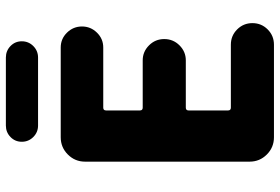

<svg xmlns="http://www.w3.org/2000/svg" viewBox="-173 -803 976 670"><g transform="rotate(-90 315.0 -468.0)"><path d="M170.9 0Q135.7 0 110.8 -24.9Q85.9 -49.8 85.9 -85V-659.2Q85.9 -694.3 110.8 -719.2Q135.7 -744.1 170.9 -744.1H484.4Q514.6 -744.1 536.1 -722.2Q557.6 -700.2 557.6 -669.9Q557.6 -639.6 536.1 -617.7Q514.6 -595.7 484.4 -595.7H274.4Q264.6 -595.7 264.6 -585.9V-467.8Q264.6 -458 274.4 -458H439.5Q469.7 -458 491.7 -436Q513.7 -414.1 513.7 -382.8Q513.7 -351.6 491.7 -329.6Q469.7 -307.6 439.5 -307.6H274.4Q264.6 -307.6 264.6 -297.9V-160.2Q264.6 -150.4 274.4 -150.4H494.1Q525.4 -150.4 547.4 -128.4Q569.3 -106.4 569.3 -75.2Q569.3 -43.9 547.4 -22Q525.4 0 494.1 0ZM211.9 -823.2Q188.5 -823.2 171.9 -839.8Q155.3 -856.4 155.3 -879.9Q155.3 -903.3 171.9 -919.4Q188.5 -935.5 211.9 -935.5H449.2Q472.7 -935.5 489.3 -919.4Q505.9 -903.3 505.9 -879.9Q505.9 -856.4 489.3 -839.8Q472.7 -823.2 449.2 -823.2Z"/></g></svg>

Font: Gen Jyuu GothicX Heavy
Style: Bold
Weight: 900
Designer: [Source Han Sans]
Ryoko NISHIZUKA  (kana & ideographs); Paul D. Hunt (Latin, Greek & Cyrillic); Wenlong ZHANG  (bopomofo
Version: Version 1.002.20150607